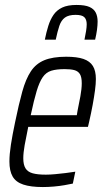

<svg xmlns="http://www.w3.org/2000/svg" viewBox="-20 -747 420 775"><path d="M153 8Q104 8 74 -2Q44 -12 31 -34.5Q18 -57 18 -95Q18 -124 24 -163Q30 -202 41 -254Q56 -327 70 -377.5Q84 -428 104.5 -459Q125 -490 159 -504Q193 -518 247 -518Q291 -518 317 -509Q343 -500 355 -480.5Q367 -461 367 -428Q367 -409 363.5 -382.5Q360 -356 354 -323.5Q348 -291 340 -256L335 -235H94Q85 -192 79.5 -161Q74 -130 74 -108Q74 -82 83 -67.5Q92 -53 112 -47.5Q132 -42 165 -42Q182 -42 203 -44Q224 -46 245 -48.5Q266 -51 284 -54L274 -6Q260 -3 240 0.5Q220 4 197 6Q174 8 153 8ZM104 -282H290L293 -300Q299 -328 304.5 -358.5Q310 -389 310 -411Q310 -436 302.5 -448Q295 -460 280 -464Q265 -468 241 -468Q208 -468 187 -461.5Q166 -455 152.5 -435.5Q139 -416 128 -379.5Q117 -343 104 -282ZM161 -587Q167 -617 175 -642.5Q183 -668 196 -687Q209 -706 231 -716.5Q253 -727 289 -727Q323 -727 341 -719Q359 -711 366.5 -696Q374 -681 374 -660Q374 -645 371.5 -626.5Q369 -608 364 -587H321Q325 -606 327.5 -622Q330 -638 330 -649Q330 -668 320.5 -677.5Q311 -687 285 -687Q257 -687 242 -676Q227 -665 219.5 -642.5Q212 -620 205 -587Z"/></svg>

Font: Saira Condensed Light
Style: Italic
Weight: 300
Width: 3
Italic angle: -12°
Designer: Hector Gatti with collaboration of the Omnibus-Type team
Foundry: Omnibus-Type
Version: Version 1.101